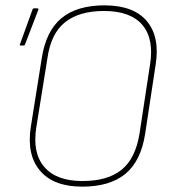

<svg xmlns="http://www.w3.org/2000/svg" viewBox="-20 -686 642 717"><path d="M287 11Q180 11 129.5 -48.5Q79 -108 95 -212L136 -469Q152 -571 210 -618.5Q268 -666 370 -666Q479 -666 528.5 -607Q578 -548 561 -443L522 -186Q506 -84 448 -36.5Q390 11 287 11ZM288 -10Q382 -10 434 -52Q486 -94 501 -187L540 -443Q556 -540 512 -592.5Q468 -645 368 -645Q276 -645 223 -603Q170 -561 157 -468L116 -213Q100 -116 145 -63Q190 -10 288 -10ZM57 -516Q52 -516 55 -522L102 -652Q103 -655 108 -655H119Q122 -655 123 -653.5Q124 -652 123 -649L73 -519Q72 -517 70.5 -516.5Q69 -516 66 -516Z"/></svg>

Font: Sofia Sans Semi Condensed Thin
Style: Italic
Weight: 250
Italic angle: -9°
Version: Version 4.100